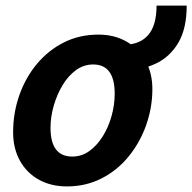

<svg xmlns="http://www.w3.org/2000/svg" viewBox="-20 -657 689 688"><path d="M27 -183Q27 -252 49 -315Q71 -378 111.5 -427Q152 -476 208 -504.5Q264 -533 333 -533Q389 -533 432.5 -508.5Q476 -484 501 -440Q526 -396 526 -338Q526 -272 504 -209.5Q482 -147 441.5 -97Q401 -47 344.5 -18Q288 11 220 11Q163 11 119.5 -13Q76 -37 51.5 -81Q27 -125 27 -183ZM161 -199Q161 -96 239 -96Q273 -96 300.5 -116Q328 -136 348.5 -169Q369 -202 380 -242Q391 -282 391 -321Q391 -426 314 -426Q280 -426 252 -405.5Q224 -385 204 -351.5Q184 -318 172.5 -278Q161 -238 161 -199ZM426 -497Q481 -497 511 -531.5Q541 -566 541 -637H649Q649 -554 618.5 -503Q588 -452 537 -428.5Q486 -405 426 -405Z"/></svg>

Font: Radio Canada SemiBold
Style: Italic
Weight: 600
Italic angle: -12°
Designer: Charles Daoud, Etienne Aubert Bonn, Alexandre Saumier Demers, Jacques Le Bailly
Foundry: Radio-Canada
Version: Version 2.104; ttfautohint (v1.8.4.7-5d5b);gftools[0.9.28.de